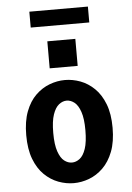

<svg xmlns="http://www.w3.org/2000/svg" viewBox="-59 -916 668 970"><g transform="rotate(-5 275.0 -431.0)"><path d="M275.5 11Q236.5 11 197.8 -3.5Q159 -18 127 -49.2Q95 -80.5 76 -130.2Q57 -180 57 -251Q57 -321.5 76 -371.2Q95 -421 127 -452Q159 -483 197.8 -497.5Q236.5 -512 275.5 -512Q315 -512 353.8 -497.5Q392.5 -483 424.5 -452Q456.5 -421 475.8 -371.2Q495 -321.5 495 -251Q495 -180 475.8 -130.2Q456.5 -80.5 424.5 -49.2Q392.5 -18 353.8 -3.5Q315 11 275.5 11ZM275.5 -93.5Q296 -93.5 314.8 -107.8Q333.5 -122 345.2 -156.2Q357 -190.5 357 -251Q357 -309.5 345.2 -343.8Q333.5 -378 314.8 -392.8Q296 -407.5 275.5 -407.5Q255 -407.5 236.2 -392.8Q217.5 -378 205.8 -344Q194 -310 194 -251Q194 -191 206 -156.5Q218 -122 236.5 -107.8Q255 -93.5 275.5 -93.5ZM204.5 -714.5H346.5V-577.5H204.5ZM127 -791V-871.5H424V-791Z"/></g></svg>

Font: Trispace SemiCondensed SemiBold
Style: Regular
Weight: 600
Width: 4
Designer: Tyler Finck
Foundry: Etcetera Type Company
Version: Version 1.210; ttfautohint (v1.8.3)